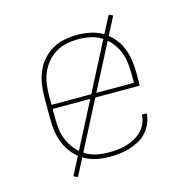

<svg xmlns="http://www.w3.org/2000/svg" viewBox="-96 -667 792 815"><g transform="rotate(-15 300.0 -260.0)"><path d="M301 8Q273 8 245 2.5Q217 -3 192.5 -17Q168 -31 149 -52.5Q130 -74 118.5 -100Q107 -126 102.5 -154Q98 -182 98 -210V-310Q98 -338 102.5 -366Q107 -394 118 -420Q129 -446 148 -467.5Q167 -489 191.5 -503Q216 -517 244 -522.5Q272 -528 300 -528Q328 -528 356 -522.5Q384 -517 408.5 -503Q433 -489 452 -467.5Q471 -446 482 -420Q493 -394 497.5 -366Q502 -338 502 -310V-251H119V-210Q119 -184 122.5 -158.5Q126 -133 136.5 -110Q147 -87 164 -67Q181 -47 203 -34Q225 -21 250.5 -16Q276 -11 301 -11Q321 -11 341 -13Q361 -15 380 -20.5Q399 -26 416.5 -35.5Q434 -45 448 -59Q462 -73 470 -91.5Q478 -110 479 -130H500Q499 -108 490 -86.5Q481 -65 466 -48.5Q451 -32 431 -21Q411 -10 389.5 -3.5Q368 3 346 5.5Q324 8 301 8ZM119 -269H481V-310Q481 -336 477.5 -361Q474 -386 464 -409.5Q454 -433 437 -453Q420 -473 398 -486Q376 -499 351 -504Q326 -509 300 -509Q274 -509 249 -504Q224 -499 202 -486Q180 -473 163 -453Q146 -433 136 -409.5Q126 -386 122.5 -361Q119 -336 119 -310ZM148 56 130 48 452 -576 470 -568Z"/></g></svg>

Font: Iosevka HT Thin Extended
Style: Regular
Weight: 100
Width: 7
Monospace: yes
Designer: Belleve Invis
Foundry: Belleve Invis
Version: Version 32.3.0; ttfautohint (v1.8.4)